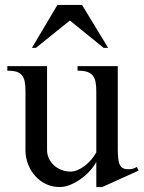

<svg xmlns="http://www.w3.org/2000/svg" viewBox="-20 -738 575 769"><path d="M308.6 -718.3 413.1 -546.4H395L259.8 -655.8L124 -546.4H107.9L210 -718.3ZM168.5 -473.1V-137.2Q168.5 -119.1 175.8 -103.5Q183.1 -87.9 195.8 -76.2Q208.5 -64.5 225.8 -57.6Q243.2 -50.8 263.2 -50.8Q276.4 -50.8 290.8 -56.9Q305.2 -63 319.1 -73.5Q333 -84 345.2 -98.1Q357.4 -112.3 365.7 -127.9V-372.6Q365.7 -396 362.3 -411.6Q358.9 -427.2 350.1 -437Q341.3 -446.8 326.9 -450.9Q312.5 -455.1 290.5 -455.1V-473.1H451.7V-141.1Q451.7 -117.7 453.6 -102.1Q455.6 -86.4 460.4 -77.1Q465.3 -67.9 473.4 -64Q481.4 -60.1 493.7 -60.1Q502 -60.1 510.7 -62Q519.5 -64 527.8 -69.3L535.2 -54.7L389.2 11.2H365.7V-89.4Q354.5 -68.8 337.2 -50.5Q319.8 -32.2 299.8 -18.6Q279.8 -4.9 258.8 3.2Q237.8 11.2 219.2 11.2Q190.4 11.2 165.5 -0.2Q140.6 -11.7 122.1 -32Q103.5 -52.2 92.8 -79.3Q82 -106.4 82 -137.2V-372.6Q82 -396 78.9 -411.6Q75.7 -427.2 67.6 -437Q59.6 -446.8 45.4 -450.9Q31.2 -455.1 9.3 -455.1V-473.1Z"/></svg>

Font: Khmer Busra Bunong
Style: Regular
Weight: 400
Designer: D. Kanjahn
Version: Version 7.100; 2014